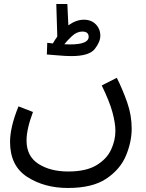

<svg xmlns="http://www.w3.org/2000/svg" viewBox="-20 -705 725 955"><path d="M30 1Q30 120 115.5 175Q201 230 318 230Q441 230 510 183Q579 136 607 68Q635 0 635 -65Q635 -132 612.5 -196Q590 -260 561 -318L486 -280Q525 -200 539.5 -146Q554 -92 554 -54Q554 -7 532.5 39.5Q511 86 459.5 117Q408 148 319 148Q230 148 171 110Q112 72 112 -6Q112 -63 144 -148L72 -176Q30 -73 30 1ZM479 -527Q479 -561 456.5 -584Q434 -607 397 -607Q359 -607 320 -579L315 -685H260L265 -523Q253 -507 243 -489Q229 -490 215 -492L213 -434Q229 -433 268.5 -429.5Q308 -426 335 -426Q424 -426 451.5 -461.5Q479 -497 479 -527ZM389 -548Q421 -548 421 -522Q421 -484 328 -484Q316 -484 300 -485Q313 -502 337.5 -525Q362 -548 389 -548Z"/></svg>

Font: Noto Sans Arabic
Style: Regular
Weight: 400
Designer: Nadine Chahine - Monotype Design Team
Foundry: Monotype Imaging Inc.
Version: Version 1.902